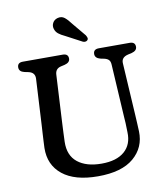

<svg xmlns="http://www.w3.org/2000/svg" viewBox="-98 -994 952 1093"><g transform="rotate(-10 378.0 -447.5)"><path d="M584 -292 566 -596Q565 -614.5 556.5 -623.2Q548 -632 531 -636L509 -640.5Q478.5 -648.5 478.5 -672Q478.5 -700 510.5 -700H688.5Q720.5 -700 720.5 -672Q720.5 -649 690 -641L668 -636Q628 -626.5 630.5 -592L648.5 -292.5Q650 -267.5 651.2 -243.8Q652.5 -220 653.5 -194.5Q656.5 -101.5 587.2 -42.2Q518 17 380.5 17Q246.5 17 175.8 -39.8Q105 -96.5 107 -195Q107.5 -210.5 108.8 -234.5Q110 -258.5 111.5 -283Q113 -307.5 114 -324L128.5 -592Q130 -628 92 -636L70 -640.5Q39.5 -647.5 39.5 -672Q39.5 -700 71 -700H301.5Q333.5 -700 333.5 -672Q333.5 -649 302.5 -641L280.5 -636Q247.5 -628.5 246 -594L231.5 -323Q229.5 -288.5 228.5 -260.5Q227.5 -232.5 226.5 -209Q224.5 -130.5 274.5 -90.5Q324.5 -50.5 413 -50.5Q499.5 -50.5 545.2 -90.2Q591 -130 588 -201Q587.5 -233.5 586.5 -253.8Q585.5 -274 584 -292ZM386.5 -862.5 450.5 -785.5Q455 -778 457.2 -770.8Q459.5 -763.5 454.5 -757Q450 -751.5 442 -750.5Q434 -749.5 427 -753L334.5 -802Q310.5 -813 296.2 -824.5Q282 -836 277 -853.5Q271.5 -871 280 -887.5Q288.5 -904 308 -910Q332 -917 349.8 -902.8Q367.5 -888.5 386.5 -862.5Z"/></g></svg>

Font: Fraunces 9pt SuperSoft
Style: Regular
Weight: 400
Version: Version 1.000;[b76b70a41]